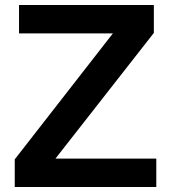

<svg xmlns="http://www.w3.org/2000/svg" viewBox="-20 -749 686 769"><path d="M39.1 0V-110.8L432.1 -615.2H56.2V-729H596.2V-617.2L202.1 -113.8H606V0Z"/></svg>

Font: Lumene Sans
Style: Bold
Weight: 600
Designer: Deni Anggara
Version: Version 1.003;Glyphs 3.1.2 (3151)